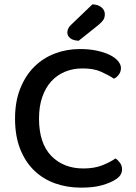

<svg xmlns="http://www.w3.org/2000/svg" viewBox="-20 -847 623 881"><path d="M535 -535Q535 -518 525.5 -505Q516 -492 503 -486Q477 -503 443.5 -518Q410 -533 359 -533Q315 -533 278.5 -518Q242 -503 215.5 -474Q189 -445 174 -402Q159 -359 159 -303Q159 -190 215 -132Q271 -74 363 -74Q412 -74 448 -88Q484 -102 510 -120Q521 -113 530.5 -100Q540 -87 540 -70Q540 -56 532.5 -44Q525 -32 508 -22Q486 -8 448 3Q410 14 352 14Q288 14 233 -5.5Q178 -25 137 -64.5Q96 -104 72.5 -163.5Q49 -223 49 -303Q49 -381 73 -441Q97 -501 137.5 -541Q178 -581 232 -601.5Q286 -622 347 -622Q390 -622 424.5 -614.5Q459 -607 483.5 -595Q508 -583 521.5 -567Q535 -551 535 -535ZM404 -827Q431 -826 446 -813Q461 -800 461 -782Q461 -766 454 -755.5Q447 -745 430 -731L341 -660Q316 -661 302.5 -671.5Q289 -682 289 -698Q289 -717 306 -733Z"/></svg>

Font: Baloo Bhai 2 Medium
Style: Regular
Weight: 500
Designer: Supriya Tembe, Noopur Datye and Ek Type
Foundry: Ek Type
Version: Version 1.640;PS 1.000;hotconv 16.6.51;makeotf.lib2.5.65220;